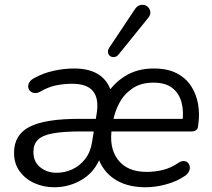

<svg xmlns="http://www.w3.org/2000/svg" viewBox="-20 -786 901 815"><path d="M209.7 8.9Q165.9 8.9 126.9 -8.3Q87.8 -25.6 63.7 -58.5Q39.6 -91.5 39.6 -137.3Q39.6 -213.8 105.3 -247.6Q171 -281.5 314.6 -281.5H395.1L387.3 -228.1H326.4Q249.3 -228.1 204.8 -220Q160.3 -211.9 141.1 -192.9Q121.8 -174 121.8 -141.6Q121.8 -98.6 151.2 -75.6Q180.5 -52.6 219.3 -52.6Q255.5 -52.6 287.3 -67.4Q319.2 -82.3 341.7 -111.4Q364.3 -140.4 370.8 -183.4L390.4 -304.1Q400.5 -367.3 375 -398.9Q349.6 -430.4 286.2 -430.4Q249.5 -430.4 216.1 -423.2Q182.7 -415.9 150.2 -396.6Q137.1 -389.7 126 -391.1Q115 -392.5 107.9 -399.5Q100.8 -406.6 99.8 -416.6Q98.8 -426.6 104.8 -436.9Q110.9 -447.2 126 -455Q164.3 -476.2 208.5 -485.7Q252.6 -495.3 294.8 -495.3Q365.4 -495.3 406.4 -464.3Q447.3 -433.2 457 -374.2H426Q457.5 -429.1 509.6 -462.2Q561.8 -495.3 632.7 -495.3Q691.8 -495.3 730.9 -474.6Q770 -454 791.9 -419.6Q813.9 -385.2 820.9 -343.3Q827.9 -301.3 821.9 -259.2L820.4 -248.4Q819.4 -238.5 812 -233.3Q804.5 -228.1 793.6 -228.1H435.1L443 -281.5H771.8L753.7 -265.6Q760.8 -312.5 750.7 -350.9Q740.6 -389.3 711.9 -412.2Q683.1 -435.2 631.2 -435.2Q578 -435.2 542.2 -410.7Q506.3 -386.2 486.3 -348.3Q466.4 -310.5 459.4 -269.2L455.4 -245.1Q441.3 -159.4 480.8 -107.9Q520.3 -56.4 601.9 -56.4Q638.3 -56.4 671.9 -64.7Q705.5 -73.1 735.7 -93.9Q749.4 -102.8 759.9 -102.4Q770.5 -101.9 777.1 -95.6Q783.7 -89.3 785.5 -79.8Q787.2 -70.2 782.6 -59.4Q777.9 -48.7 766.2 -40.3Q732.2 -16.2 686.1 -3.7Q639.9 8.9 597.8 8.9Q512.2 8.9 457.9 -31.5Q403.7 -72 388.9 -144.4H415Q392.5 -65.5 335.6 -28.3Q278.8 8.9 209.7 8.9ZM608.8 -709.8 483.9 -555.3Q475.6 -545 465.6 -543.8Q455.5 -542.5 448 -547.6Q440.4 -552.8 438.5 -562.5Q436.5 -572.3 443.8 -583.5L551.5 -745.3Q560.8 -759.6 572.3 -763.5Q583.8 -767.5 594.1 -764.3Q604.3 -761.2 611.2 -752.6Q618 -744.1 618.3 -732.8Q618.5 -721.5 608.8 -709.8Z"/></svg>

Font: Nunito Variable Extra Light
Style: Italic
Weight: 200
Italic angle: -9°
Designer: Vernon Adams
Foundry: Vernon Adams
Version: Version 3.602